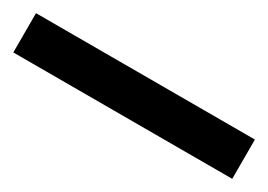

<svg xmlns="http://www.w3.org/2000/svg" viewBox="-21 -69 555 398"><g transform="rotate(30 257.0 130.0)"><path d="M-5 83H519V177H-5Z"/></g></svg>

Font: Roboto Serif 20pt ExtraBold
Style: Regular
Weight: 800
Version: Version 1.008